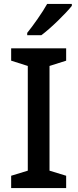

<svg xmlns="http://www.w3.org/2000/svg" viewBox="-20 -961 396 981"><path d="M347 -931V-941H221C196 -896 149 -830 119 -793V-781H191C239 -816 318 -894 347 -931ZM318 0V-63L233 -89V-624L318 -651V-714H37V-651L122 -624V-89L37 -63V0Z"/></svg>

Font: Noto Sans Lisu Medium
Style: Regular
Weight: 500
Designer: Monotype Design Team. David Williams.
Foundry: Monotype Imaging Inc.
Version: Version 2.102